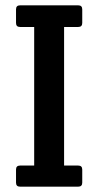

<svg xmlns="http://www.w3.org/2000/svg" viewBox="-20 -699 368 719"><path d="M220 -598V-79H273Q288 -79 288 -64V-15Q288 0 273 0H55Q40 0 40 -15V-64Q40 -79 55 -79H108V-598H55Q40 -598 40 -613V-664Q40 -679 55 -679H273Q288 -679 288 -664V-613Q288 -598 273 -598Z"/></svg>

Font: Crete Round
Style: Regular
Weight: 400
Designer: Veronika Burian
Foundry: TypeTogether
Version: Version 1.001